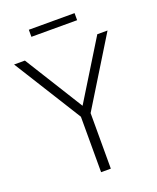

<svg xmlns="http://www.w3.org/2000/svg" viewBox="-176 -991 886 1085"><g transform="rotate(-20 267.0 -448.0)"><path d="M240.5 0V-333.5L-13.5 -740H51.5L270.5 -388.5L487 -740H548.5L299 -334V0ZM132 -853.5V-896H407V-853.5Z"/></g></svg>

Font: Encode Sans SmCnd Lt
Style: Regular
Weight: 300
Width: 4
Designer: Multiple Designers
Foundry: Impallari Type
Version: Version 3.002; ttfautohint (v1.8.3) -l 8 -r 50 -G 200 -x 14 